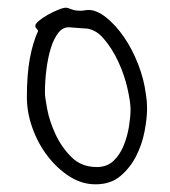

<svg xmlns="http://www.w3.org/2000/svg" viewBox="-20 -504 443 500"><path d="M360 -258Q362 -245 362.5 -237Q363 -229 363 -221Q363 -196 356.5 -162Q350 -128 334.5 -97.5Q319 -67 293.5 -45.5Q268 -24 229 -24Q193 -24 161 -44.5Q129 -65 104 -97.5Q79 -130 64.5 -170.5Q50 -211 50 -251Q50 -309 57.5 -350.5Q65 -392 79 -423Q79 -426 75.5 -429Q72 -432 72 -437Q72 -442 81.5 -450Q91 -458 104.5 -465.5Q118 -473 131.5 -478.5Q145 -484 152 -484Q156 -484 165.5 -480Q175 -476 190 -476Q195 -476 200 -477Q205 -478 211 -478Q232 -478 256.5 -458.5Q281 -439 302.5 -408Q324 -377 339.5 -337.5Q355 -298 360 -258ZM320 -219Q320 -238 312 -273.5Q304 -309 288 -343.5Q272 -378 249.5 -404Q227 -430 199 -430Q197 -430 191.5 -430.5Q186 -431 179 -431.5Q172 -432 166 -432.5Q160 -433 159 -433Q143 -433 131.5 -418Q120 -403 112.5 -379Q105 -355 101 -324Q97 -293 97 -262Q97 -251 103 -219.5Q109 -188 124.5 -154.5Q140 -121 166 -95Q192 -69 232 -69Q259 -69 276 -85.5Q293 -102 302.5 -126Q312 -150 316 -175.5Q320 -201 320 -219Z"/></svg>

Font: Reenie Beanie
Style: Regular
Weight: 500
Designer: James Grieshaber
Foundry: James Grieshaber
Version: Version 1.000